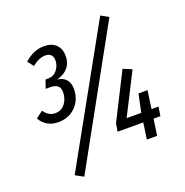

<svg xmlns="http://www.w3.org/2000/svg" viewBox="-144 -879 1045 1085"><g transform="rotate(-20 378.5 -336.5)"><path d="M575.2 -749 621.1 -723.1 179.2 76.2 130.9 49.8ZM293.9 -410.2Q293.9 -347.7 253.2 -305.4Q212.4 -263.2 148.9 -263.2Q75.2 -263.2 40 -324.2L82 -356Q108.9 -316.9 148.9 -316.9Q186.5 -316.9 208.3 -346.2Q230 -375.5 230 -415Q230 -464.8 172.9 -464.8H144L161.1 -515.1H178.2Q210.4 -515.1 230.7 -540.5Q251 -565.9 251 -598.1Q251 -619.6 239.3 -631.3Q227.5 -643.1 206.1 -643.1Q168 -643.1 126 -608.9L98.1 -645Q153.8 -694.8 215.8 -694.8Q263.7 -694.8 288.8 -669.2Q314 -643.6 314 -601.1Q314 -559.6 290 -531.2Q266.1 -502.9 222.2 -492.2Q255.4 -489.3 274.7 -468.3Q293.9 -447.3 293.9 -410.2ZM709 -152.8 700.2 -98.1H659.2L645 0H583L597.2 -98.1H442.9L451.2 -147L590.8 -422.9L643.1 -400.9L517.1 -152.8H605L627.9 -261.2H682.1L667 -152.8Z"/></g></svg>

Font: Fira Sans Compressed Book
Style: Italic
Weight: 350
Width: 3
Italic angle: -8°
Designer: Carrois Corporate & Edenspiekermann AG
Foundry: Carrois Corporate GbR & Edenspiekermann AG
Version: Version 4.203;PS 004.203;hotconv 1.0.88;makeotf.lib2.5.64775